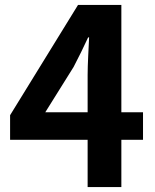

<svg xmlns="http://www.w3.org/2000/svg" viewBox="-20 -760 629 780"><path d="M164 -304 279 -488C300 -528 320 -569 338 -608H342C340 -565 336 -498 336 -455V-304ZM561 -304H473V-740H297L21 -292V-192H336V0H473V-192H561Z"/></svg>

Font: Noto Sans Japanese Bold
Style: Bold
Weight: 700
Designer: Ryoko NISHIZUKA (kana & ideographs); Paul D. Hunt (Latin, Greek & Cyrillic); Wenlong ZHANG (bopomofo); Sandoll Communica
Foundry: Adobe Systems Incorporated
Version: Version 1.000;PS 1;hotconv 1.0.78;makeotf.lib2.5.61930